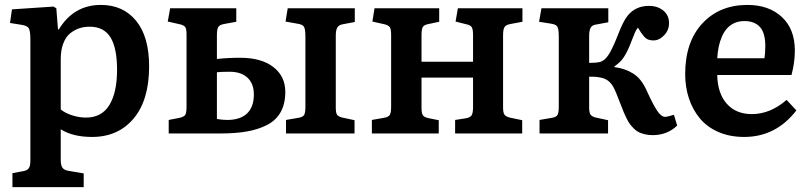

<svg xmlns="http://www.w3.org/2000/svg" viewBox="-20 -545 3304 784"><path d="M30.8 219.2V162.1L75.2 153.8Q91.8 150.9 97.9 141.4Q104 131.8 104 111.8V-383.8Q104 -417 97.9 -428.7Q91.8 -440.4 66.9 -443.8L21 -451.2L28.8 -506.8L198.2 -518.1L210 -511.2L216.8 -424.8H220.2Q280.8 -524.9 392.1 -524.9Q482.9 -524.9 535.9 -460Q588.9 -395 588.9 -273.9Q588.9 -136.2 525.6 -61Q462.4 14.2 356 14.2Q277.3 14.2 228 -17.1V106.9Q228 130.9 235.6 140.6Q243.2 150.4 261.2 152.8L321.8 163.1V219.2ZM331.1 -64.9Q395.5 -64.9 426.8 -116.5Q458 -168 458 -259.8Q458 -348.6 431.2 -392.3Q404.3 -436 346.2 -436Q323.7 -436 304.2 -429.7Q284.7 -423.3 266.8 -409.2Q249 -395 238.5 -367.9Q228 -340.8 228 -303.2V-98.1Q245.6 -83.5 274.2 -74.2Q302.7 -64.9 331.1 -64.9Z M668.9 0V-55.2L713.9 -64Q732.4 -68.4 737.1 -77.1Q741.7 -85.9 741.7 -109.9V-404.8Q741.7 -426.3 736.6 -434.1Q731.4 -441.9 714.8 -445.8L665 -457L674.8 -511.2H944.8V-456.1L894 -446.8Q876 -443.4 870.8 -433.8Q865.7 -424.3 865.7 -400.9V-304.2Q910.6 -309.1 960.9 -309.1Q1047.4 -309.1 1096.2 -271.2Q1145 -233.4 1145 -169.9Q1145 -121.6 1126.2 -87.6Q1107.4 -53.7 1070.8 -34.9Q1034.2 -16.1 988 -8.1Q941.9 0 879.9 0ZM1147.9 0V-55.2L1198.7 -64Q1217.3 -66.9 1222.2 -76.2Q1227.1 -85.4 1227.1 -109.9V-395Q1227.1 -425.3 1221.4 -435.3Q1215.8 -445.3 1194.8 -448.2L1146 -457L1154.8 -511.2H1428.7V-455.1L1378.9 -445.8Q1362.8 -442.9 1356.9 -431.9Q1351.1 -420.9 1351.1 -398.9V-106Q1351.1 -84.5 1356.2 -76.7Q1361.3 -68.8 1377.9 -64.9L1427.7 -54.2V0ZM907.7 -55.2Q960.4 -55.2 988.5 -81.5Q1016.6 -107.9 1016.6 -159.2Q1016.6 -203.6 990.5 -227.8Q964.4 -252 918 -252Q881.8 -252 865.7 -250V-59.1Q889.6 -55.2 907.7 -55.2Z M1498.5 0V-55.2L1548.3 -64Q1566.9 -66.9 1572 -76.4Q1577.1 -85.9 1577.1 -109.9V-402.8Q1577.1 -425.3 1571.8 -433.6Q1566.4 -441.9 1550.3 -445.8L1500.5 -457L1509.3 -511.2H1773.4V-456.1L1729.5 -446.8Q1710.9 -443.4 1706.1 -434.1Q1701.2 -424.8 1701.2 -400.9V-293H1911.6V-402.8Q1911.6 -425.8 1906 -434.3Q1900.4 -442.9 1884.3 -445.8L1840.3 -457L1849.6 -511.2H2113.3V-456.1L2063.5 -446.8Q2044.9 -443.4 2039.6 -433.6Q2034.2 -423.8 2034.2 -400.9V-106Q2034.2 -85 2039.8 -76.9Q2045.4 -68.8 2061.5 -64.9L2112.3 -54.2V0H1838.4V-55.2L1882.3 -62Q1900.9 -65.4 1906.2 -75Q1911.6 -84.5 1911.6 -107.9V-228H1701.2V-105Q1701.2 -83 1706.3 -75Q1711.4 -66.9 1727.5 -63L1771.5 -54.2V0Z M2645 6.8Q2627.9 6.8 2613.5 3.4Q2599.1 0 2588.6 -5.1Q2578.1 -10.3 2568.4 -20Q2558.6 -29.8 2552.5 -37.8Q2546.4 -45.9 2539.1 -60.5Q2531.7 -75.2 2527.8 -84.7Q2523.9 -94.2 2517.1 -111.8Q2492.7 -175.8 2484.4 -189.9Q2467.8 -219.7 2438 -227.1Q2431.2 -229 2422.9 -230Q2415 -231.9 2385.7 -231.9V-106Q2385.7 -85 2391.4 -76.9Q2397 -68.8 2413.1 -64.9L2462.9 -54.2V0H2183.1V-55.2L2233.9 -64Q2252 -66.9 2256.8 -76.2Q2261.7 -85.4 2261.7 -109.9V-395Q2261.7 -424.8 2256.3 -435.1Q2251 -445.3 2231 -448.2L2181.2 -456.1L2190.9 -511.2H2463.9V-454.1L2414.1 -444.8Q2397.9 -442.9 2391.8 -431.6Q2385.7 -420.4 2385.7 -397.9V-288.1Q2412.6 -288.1 2430.2 -292Q2449.2 -297.4 2464.1 -320.1Q2479 -342.8 2497.1 -387.2Q2499 -391.6 2502.4 -400.4Q2523.9 -457 2542 -480Q2574.7 -521 2629.9 -521Q2665 -521 2688.5 -502Q2711.9 -482.9 2711.9 -450.2Q2711.9 -421.9 2691.9 -400.9Q2671.9 -379.9 2647.9 -379.9Q2635.7 -379.9 2626.5 -383.5Q2617.2 -387.2 2608.9 -397.2Q2600.6 -407.2 2597.2 -412.4Q2593.8 -417.5 2585 -432.1Q2578.1 -424.3 2573.2 -413.3Q2568.4 -402.3 2562.3 -386.2Q2556.2 -370.1 2551.8 -359.9Q2539.1 -328.6 2525.6 -309.1Q2512.2 -289.6 2488.8 -273.9V-271Q2532.7 -265.6 2566.4 -244.1Q2600.1 -222.7 2622.1 -171.9Q2647 -117.2 2663.6 -92.5Q2680.2 -67.9 2695.8 -67.9Q2704.6 -67.9 2731.9 -76.2L2745.1 -32.2Q2704.6 6.8 2645 6.8Z M3018.6 14.2Q2959.5 14.2 2912.8 -6.3Q2866.2 -26.9 2837.2 -62.3Q2808.1 -97.7 2793 -143.6Q2777.8 -189.5 2777.8 -242.2Q2777.8 -374 2848.1 -449.5Q2918.5 -524.9 3031.7 -524.9Q3119.6 -524.9 3172.6 -475.6Q3225.6 -426.3 3225.6 -338.9Q3225.6 -289.1 3211.9 -238.8H2908.7Q2910.2 -163.6 2947.8 -121.3Q2985.4 -79.1 3049.8 -79.1Q3125.5 -79.1 3191.9 -137.2L3231.9 -94.2Q3148.4 14.2 3018.6 14.2ZM2908.7 -307.1H3101.6Q3105 -330.1 3105 -356.9Q3105 -410.6 3083 -434.8Q3061 -459 3019.5 -459Q2996.6 -459 2978.5 -450.7Q2960.4 -442.4 2948.2 -428.5Q2936 -414.6 2927.5 -394.8Q2918.9 -375 2914.6 -353.5Q2910.2 -332 2908.7 -307.1Z"/></svg>

Font: Literata Book SemiBold
Style: Regular
Weight: 600
Designer: Latin by Veronika Burian and Jose Scaglione. Greek by Irene Vlachou. Cyrillic by Vera Evstafieva
Foundry: TypeTogether
Version: Version 2.003;PS 002.003;hotconv 1.0.88;makeotf.lib2.5.64775